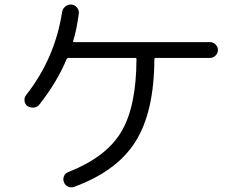

<svg xmlns="http://www.w3.org/2000/svg" viewBox="-20 -797 1040 829"><path d="M886.7 -615.2Q900.4 -615.2 910.6 -605Q920.9 -594.7 920.9 -581.1Q920.9 -567.4 910.6 -557.1Q900.4 -546.9 885.7 -546.9H651.4Q646.5 -546.9 646.5 -541Q645.5 -313.5 564.9 -185.5Q484.4 -57.6 299.8 9.8Q287.1 14.6 273.9 8.8Q260.7 2.9 255.9 -10.7Q251 -23.4 256.3 -36.6Q261.7 -49.8 276.4 -54.7Q437.5 -118.2 502.9 -226.6Q568.4 -335 569.3 -542Q569.3 -546.9 564.5 -546.9H275.4Q270.5 -546.9 267.6 -542Q227.5 -444.3 149.4 -344.7Q140.6 -334 126 -332.5Q111.3 -331.1 98.6 -338.9Q87.9 -346.7 85.9 -361.3Q84 -376 92.8 -386.7Q216.8 -543.9 248 -744.1Q250 -758.8 261.7 -768.6Q273.4 -778.3 288.1 -777.3H289.1Q302.7 -776.4 312.5 -764.2Q322.3 -752 320.3 -738.3Q310.5 -666 295.9 -620.1Q293.9 -615.2 298.8 -615.2Z"/></svg>

Font: Rounded-L Mgen+ 2m regular
Style: Regular
Weight: 400
Designer: [Source Han Sans]
Ryoko NISHIZUKA  (kana & ideographs); Paul D. Hunt (Latin, Greek & Cyrillic); Wenlong ZHANG  (bopomofo
Version: Version 1.059.20150602